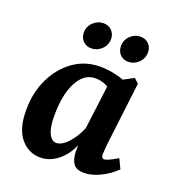

<svg xmlns="http://www.w3.org/2000/svg" viewBox="-115 -692 721 792"><g transform="rotate(20 245.5 -296.0)"><path d="M149 9Q96 9 61.5 -33.5Q27 -76 28 -158Q28 -233 57.5 -294Q87 -355 138 -391.5Q189 -428 255 -428Q286 -428 316 -421.5Q346 -415 369 -406L338 -337Q320 -356 299 -366Q278 -376 252 -376Q224 -376 204 -359.5Q184 -343 170.5 -314.5Q157 -286 151 -251Q145 -216 145 -179Q144 -127 156.5 -98.5Q169 -70 191 -70Q205 -70 221.5 -81.5Q238 -93 255 -116Q272 -139 286 -172L300 -165Q284 -78 242 -34.5Q200 9 149 9ZM340 7Q308 7 294.5 -10Q281 -27 279 -61Q279 -73 279 -93.5Q279 -114 280 -133L312 -384L404 -433L424 -415L391 -142Q390 -130 388.5 -115.5Q387 -101 387 -92Q387 -74 399 -74Q406 -74 419.5 -80Q433 -86 457 -100L477 -58Q445 -27 408 -10Q371 7 340 7ZM355 -486Q333 -486 319 -500.5Q305 -515 305 -537Q305 -564 324 -582.5Q343 -601 369 -601Q391 -601 405 -586.5Q419 -572 419 -551Q419 -523 399.5 -504.5Q380 -486 355 -486ZM192 -486Q171 -486 156.5 -500.5Q142 -515 142 -537Q142 -564 161.5 -582.5Q181 -601 207 -601Q228 -601 242.5 -586.5Q257 -572 257 -551Q257 -523 237.5 -504.5Q218 -486 192 -486Z"/></g></svg>

Font: Yrsa SemiBold
Style: Italic
Weight: 600
Italic angle: -7.10001°
Version: Version 2.004